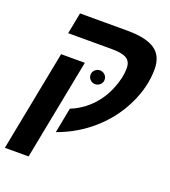

<svg xmlns="http://www.w3.org/2000/svg" viewBox="-145 -711 889 1003"><g transform="rotate(20 299.0 -209.0)"><path d="M238.8 -372.1 129.9 188H-2L106.9 -372.1ZM127 -606H389.2Q494.1 -606 543.5 -572.5Q592.8 -539.1 592.8 -464.8Q592.8 -367.7 545.4 -268.6Q498 -169.4 413.6 -94.2Q329.1 -19 220.2 20L247.1 -120.1Q306.2 -143.6 352.8 -189.5Q399.4 -235.4 426.8 -300Q454.1 -364.7 454.1 -420.9Q454.1 -456.5 429.7 -472.2Q405.3 -487.8 347.2 -487.8H104ZM288.1 -323.2Q288.1 -340.3 299.8 -351.3Q311.5 -362.3 327.1 -362.3Q342.8 -362.3 354.5 -351.3Q366.2 -340.3 366.2 -323.2Q366.2 -307.6 354.5 -296.6Q342.8 -285.6 327.1 -285.6Q311.5 -285.6 299.8 -296.6Q288.1 -307.6 288.1 -323.2Z"/></g></svg>

Font: Liberation Mono
Style: Bold Italic
Weight: 700
Italic angle: -12°
Monospace: yes
Designer: Steve Matteson
Foundry: Ascender Corporation
Version: Version 2.1.5